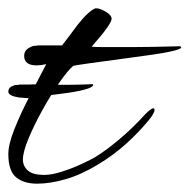

<svg xmlns="http://www.w3.org/2000/svg" viewBox="-27 -435 455 461"><path d="M62 6Q30 6 11.5 -9.5Q-7 -25 -7 -65Q-7 -88 7 -123.5Q21 -159 42 -200Q63 -241 84 -281Q71 -278 61 -278Q31 -278 31 -301Q31 -312 39.5 -318Q48 -324 55 -325Q55 -325 57.5 -325Q60 -325 64 -326H122Q140 -349 159 -375Q186 -409 202 -415H205Q212 -415 225 -408Q241 -399 241 -390Q241 -377 193 -323Q202 -322 219 -322Q236 -322 261 -322Q273 -322 295.5 -322Q318 -322 342.5 -322.5Q367 -323 385 -323.5Q403 -324 405 -324Q408 -323 408 -321Q408 -312 290 -297Q223 -288 187.5 -283Q152 -278 149 -277Q135 -265 115 -236Q95 -207 75 -171Q55 -135 41.5 -102.5Q28 -70 28 -52Q28 -36 40 -25.5Q52 -15 79 -15Q97 -15 122 -23Q147 -31 169.5 -41.5Q192 -52 202 -58Q228 -74 259.5 -100.5Q291 -127 322 -161Q336 -175 341 -175Q344 -175 344 -171Q344 -163 329 -145Q305 -116 275.5 -89.5Q246 -63 210 -41Q169 -16 131.5 -5Q94 6 62 6ZM51 -201Q45 -199 36.5 -199.5Q28 -200 18 -201Q-7 -205 -7 -215Q-7 -223 0 -227Q7 -231 12 -231Q13 -231 15 -231Q17 -231 20 -232H40Q57 -233 82 -232Q121 -231 149.5 -231.5Q178 -232 196 -233Q202 -222 136 -212Q115 -209 93.5 -206.5Q72 -204 51 -201Z"/></svg>

Font: Alex Brush
Style: Regular
Weight: 400
Designer: Robert E. Leuschke
Foundry: Robert E. Leuschke
Version: Version 1.111; ttfautohint (v1.8.4.7-5d5b)